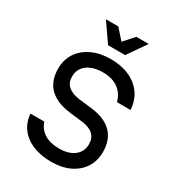

<svg xmlns="http://www.w3.org/2000/svg" viewBox="-241 -1184 1232 1344"><g transform="rotate(30 375.0 -512.0)"><path d="M200 -204Q217 -150 264 -121Q311 -92 382 -92Q460 -92 505 -127.5Q550 -163 550 -224Q550 -272 519 -300.5Q488 -329 426 -336L324 -348Q212 -362 155 -418.5Q98 -475 98 -574Q98 -647 134 -701Q170 -755 235 -785.5Q300 -816 386 -816Q471 -816 536 -787Q601 -758 639 -704.5Q677 -651 682 -576H572Q556 -639 507.5 -673.5Q459 -708 386 -708Q304 -708 257 -672Q210 -636 210 -574Q210 -526 241.5 -498Q273 -470 334 -462L436 -450Q549 -437 605.5 -380Q662 -323 662 -224Q662 -152 627 -98Q592 -44 529 -14Q466 16 382 16Q297 16 232.5 -10.5Q168 -37 130.5 -86.5Q93 -136 88 -204ZM561 -1040 457 -890H319L215 -1040H315L421 -921H355L461 -1040Z"/></g></svg>

Font: Martian Mono SemiExpanded
Style: Regular
Weight: 400
Width: 6
Monospace: yes
Designer: Roman Shamin
Foundry: Evil Martians
Version: Version 1.000